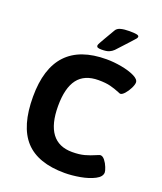

<svg xmlns="http://www.w3.org/2000/svg" viewBox="-146 -885 830 985"><g transform="rotate(20 269.0 -392.0)"><path d="M39.1 0ZM39.1 -305.7Q39.1 -614.7 329.1 -614.7Q368.7 -614.7 411.1 -606.9Q453.6 -599.1 482.2 -585.2Q510.7 -571.3 510.7 -554.2Q510.7 -542 501 -522.2Q491.2 -502.4 477.8 -487.3Q464.4 -472.2 454.1 -472.2Q451.7 -472.2 440.9 -477.1Q417.5 -486.8 391.8 -493.4Q366.2 -500 326.7 -500Q250 -500 213.1 -451.4Q176.3 -402.8 176.3 -304.7Q176.3 -206.5 213.4 -156.7Q250.5 -106.9 324.7 -106.9Q363.3 -106.9 391.8 -114.7Q420.4 -122.6 447.8 -134.8Q449.2 -135.3 456.5 -138.4Q463.9 -141.6 467.3 -141.6Q480 -141.6 491.7 -126.7Q503.4 -111.8 510.7 -93Q518.1 -74.2 518.1 -65.9Q518.1 -42 486.1 -25.4Q454.1 -8.8 408.9 -0.7Q363.8 7.3 324.7 7.3Q178.2 7.3 108.6 -68.8Q39.1 -145 39.1 -305.7ZM259.8 -665.5Q259.8 -669.4 265.9 -680.7Q272 -691.9 281.7 -708.5Q303.2 -744.1 315.9 -767.1Q323.2 -780.3 342 -785.4Q360.8 -790.5 389.6 -790.5Q417 -790.5 429.2 -787.8Q441.4 -785.2 441.4 -778.3Q441.4 -773.4 437 -767.8Q432.6 -762.2 410.6 -738.3L351.6 -674.3Q341.8 -664.6 327.9 -658.4Q314 -652.3 286.6 -652.3Q271 -652.3 265.4 -655.3Q259.8 -658.2 259.8 -665.5Z"/></g></svg>

Font: Jaldi
Style: Bold
Weight: 400
Designer: Pablo Cosgaya and Nicolas Silva
Foundry: Omnibus-Type
Version: Version 1.007